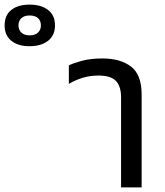

<svg xmlns="http://www.w3.org/2000/svg" viewBox="-288 -811 714 831"><path d="M236 0V-389Q236 -438 213.5 -461Q191 -484 138 -484Q102 -484 70.5 -474.5Q39 -465 10 -448V-528Q30 -538 67 -548Q104 -558 155 -558Q233 -558 279 -523Q325 -488 325 -402V0ZM-160 -611Q-210 -611 -239 -634.5Q-268 -658 -268 -701Q-268 -745 -239 -768Q-210 -791 -160 -791Q-110 -791 -80 -768Q-50 -745 -50 -701Q-50 -658 -80 -634.5Q-110 -611 -160 -611ZM-160 -658Q-136 -658 -123.5 -670Q-111 -682 -111 -701Q-111 -721 -123.5 -732.5Q-136 -744 -160 -744Q-183 -744 -195.5 -732.5Q-208 -721 -208 -701Q-208 -682 -195.5 -670Q-183 -658 -160 -658Z"/></svg>

Font: Noto Sans Living
Style: Regular
Weight: 400
Designer: Monotype Design Team
Foundry: Monotype Imaging Inc.
Version: Version 2.013; ttfautohint (v1.8.4.7-5d5b)